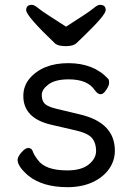

<svg xmlns="http://www.w3.org/2000/svg" viewBox="-20 -755 550 799"><path d="M261.2 23.9Q157.2 23.9 98.1 -23.9Q53.2 -62 53.2 -89.8Q53.2 -102.1 69.1 -120.6Q85 -139.2 97.2 -139.2Q110.4 -139.2 115.2 -127.9Q122.1 -108.9 137.2 -89.8Q168 -45.9 259.8 -45.9Q318.8 -45.9 349.4 -70.6Q379.9 -95.2 379.9 -127.2Q379.9 -159.2 363.5 -179.7Q347.2 -200.2 295.7 -212.2Q244.1 -224.1 193.8 -235.8Q76.7 -262.7 77.1 -356Q77.1 -397 103 -428.2Q158.2 -492.2 264.2 -492.2Q370.1 -492.2 430.2 -426.8Q434.1 -422.9 434.1 -410.9Q434.1 -398.9 422.1 -380.9Q410.2 -362.8 398.9 -362.8Q386.7 -362.8 375 -378.9Q345.2 -424.8 266.1 -424.8Q210 -424.8 181.9 -403.8Q153.8 -382.8 153.8 -359.9Q153.8 -335.9 166 -323.5Q178.2 -311 216.8 -301.8L313 -278.8Q458 -244.6 458 -127.9Q458 -85.9 433.6 -51.5Q409.2 -17.1 364.7 3.4Q320.3 23.9 261.2 23.9ZM254.9 -563Q222.7 -563 210 -573.2Q88.9 -688.5 88.9 -712.9Q88.9 -734.9 112.8 -734.9Q122.6 -734.9 138.7 -721.4Q154.8 -708 189 -686.5Q223.1 -665 254.9 -644Q287.1 -665 320.6 -686.5Q354 -708 370.1 -721.4Q386.2 -734.9 396 -734.9Q419.9 -734.9 419.9 -712.9Q419.9 -692.9 332 -607.9Q312 -588.9 298.8 -575.9Q285.6 -563 254.9 -563Z"/></svg>

Font: LXGW WenKai Screen R
Style: Regular
Weight: 400
Designer: Fontworks Inc.
Version: Version 1.235;May 31, 2022